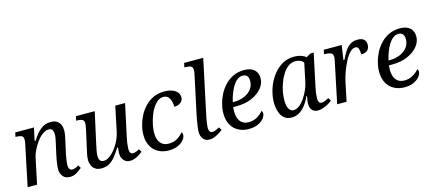

<svg xmlns="http://www.w3.org/2000/svg" viewBox="-56 -1292 4133 1834"><g transform="rotate(-15 2011.0 -375.0)"><path d="M460 10C431 10 408 0 393 -19C377 -38 369 -61 369 -90C369 -106 371 -125 374 -147C377 -168 381 -194 388 -225L405 -303C407 -312 410 -324 413 -338C416 -352 419 -367 422 -382C425 -397 426 -411 426 -422C426 -435 423 -448 418 -462C412 -475 399 -481 380 -481C359 -481 339 -473 318 -458C297 -443 278 -423 261 -399C243 -375 228 -350 216 -325C203 -299 195 -276 191 -256L137 0H44L128 -402C130 -411 132 -421 133 -430C134 -439 134 -444 134 -447C134 -467 127 -480 114 -486C100 -491 83 -494 64 -494H56L65 -536H250L223 -410H233C260 -454 288 -488 317 -511C345 -534 378 -545 415 -545C442 -545 463 -540 478 -530C493 -519 505 -506 512 -489C519 -472 522 -454 522 -434C522 -417 520 -399 516 -380C511 -360 507 -341 504 -324L478 -206C474 -187 471 -169 469 -151C466 -133 465 -116 465 -101C465 -86 468 -74 475 -66C481 -57 489 -53 500 -53C511 -53 521 -55 532 -59C542 -63 553 -69 564 -76L582 -47C566 -34 548 -21 529 -9C509 4 486 10 460 10Z M1055 10C1038 10 1023 6 1010 -3C997 -12 988 -23 981 -38C974 -52 971 -68 971 -85C971 -92 972 -101 973 -112C974 -123 975 -133 976 -144H968C949 -114 931 -88 913 -65C895 -42 875 -24 853 -11C831 2 805 9 775 9C749 9 728 4 713 -7C697 -17 686 -31 679 -48C672 -65 668 -83 668 -102C668 -119 670 -137 674 -157C678 -177 682 -195 686 -212L725 -387C727 -396 729 -408 731 -422C733 -436 734 -444 734 -447C734 -467 727 -480 714 -486C700 -491 683 -494 664 -494H656L665 -536H851L785 -237C781 -219 777 -198 772 -174C767 -150 765 -131 765 -116C765 -99 768 -85 775 -73C782 -61 795 -55 814 -55C832 -55 851 -62 870 -76C889 -89 908 -107 926 -130C944 -153 960 -178 973 -205C986 -232 996 -260 1002 -287L1054 -536H1151L1082 -215C1081 -208 1079 -197 1076 -183C1073 -169 1071 -155 1070 -140C1068 -125 1067 -113 1067 -104C1067 -87 1070 -75 1076 -66C1081 -57 1089 -53 1100 -53C1111 -53 1122 -55 1131 -59C1140 -62 1151 -68 1164 -75L1182 -46C1167 -33 1149 -21 1127 -9C1104 4 1080 10 1055 10Z M1436 10C1401 10 1368 2 1339 -13C1309 -28 1285 -51 1268 -82C1250 -112 1241 -150 1241 -197C1241 -226 1245 -257 1254 -290C1262 -322 1274 -353 1290 -384C1306 -414 1326 -441 1350 -466C1374 -491 1402 -510 1434 -525C1465 -539 1500 -546 1539 -546C1572 -546 1600 -541 1622 -532C1643 -523 1659 -511 1670 -497C1680 -482 1685 -467 1685 -450C1685 -437 1681 -426 1675 -415C1668 -404 1657 -396 1645 -390C1632 -383 1615 -380 1596 -380C1596 -412 1590 -440 1578 -463C1565 -486 1546 -498 1519 -498C1498 -498 1478 -491 1460 -477C1442 -462 1426 -444 1412 -421C1397 -398 1385 -372 1376 -345C1366 -317 1358 -289 1353 -262C1348 -235 1345 -210 1345 -189C1345 -146 1354 -113 1373 -89C1392 -65 1419 -53 1455 -53C1490 -53 1520 -61 1543 -76C1566 -91 1585 -108 1599 -125C1602 -123 1605 -120 1607 -115C1608 -110 1609 -105 1609 -100C1609 -85 1603 -70 1591 -53C1578 -36 1559 -21 1534 -9C1509 4 1476 10 1436 10Z M1841 10C1814 10 1794 1 1780 -18C1765 -37 1758 -59 1758 -85C1758 -99 1759 -116 1762 -135C1765 -154 1768 -174 1771 -194C1774 -213 1777 -229 1780 -242L1862 -626C1864 -635 1866 -645 1867 -654C1868 -663 1868 -668 1868 -671C1868 -691 1861 -704 1848 -710C1834 -715 1817 -718 1798 -718H1786L1795 -760H1984L1868 -215C1867 -208 1865 -197 1862 -183C1859 -169 1857 -155 1855 -140C1853 -125 1852 -113 1852 -104C1852 -87 1855 -75 1861 -66C1866 -57 1874 -53 1885 -53C1896 -53 1908 -55 1920 -61C1932 -66 1944 -72 1957 -79L1975 -50C1960 -37 1941 -24 1916 -11C1891 3 1866 10 1841 10Z M2227 10C2192 10 2159 2 2130 -13C2100 -28 2076 -51 2059 -82C2041 -112 2032 -150 2032 -197C2032 -226 2036 -257 2045 -290C2053 -322 2065 -353 2081 -384C2097 -414 2117 -441 2141 -466C2165 -491 2193 -510 2225 -525C2256 -539 2291 -546 2330 -546C2372 -546 2405 -536 2428 -516C2451 -495 2463 -467 2463 -431C2463 -396 2451 -364 2426 -333C2401 -302 2366 -278 2323 -259C2279 -240 2229 -231 2173 -231H2138C2137 -224 2137 -217 2137 -210C2136 -203 2136 -196 2136 -189C2136 -146 2145 -113 2164 -89C2183 -65 2210 -53 2246 -53C2278 -53 2307 -61 2332 -76C2357 -91 2376 -108 2390 -125C2397 -120 2400 -112 2400 -100C2400 -85 2394 -70 2382 -53C2369 -36 2350 -21 2325 -9C2300 4 2267 10 2227 10ZM2147 -277H2157C2196 -277 2231 -284 2262 -297C2292 -310 2316 -328 2334 -351C2351 -374 2360 -400 2360 -431C2360 -454 2355 -471 2345 -482C2335 -493 2321 -498 2302 -498C2283 -498 2266 -492 2249 -479C2232 -466 2217 -448 2204 -427C2191 -405 2179 -381 2170 -355C2160 -329 2152 -303 2147 -277Z M2654 10C2625 10 2600 2 2581 -14C2562 -30 2548 -52 2539 -80C2530 -107 2525 -138 2525 -173C2525 -204 2529 -237 2538 -272C2546 -306 2558 -339 2575 -372C2592 -404 2612 -433 2636 -460C2660 -486 2688 -507 2719 -523C2750 -538 2785 -546 2823 -546C2839 -546 2854 -545 2869 -542C2883 -539 2896 -534 2909 -529C2921 -524 2931 -517 2940 -510L2984 -535H3016L2948 -215C2947 -208 2945 -197 2942 -183C2939 -169 2937 -155 2936 -140C2934 -125 2933 -113 2933 -104C2933 -87 2936 -75 2942 -66C2947 -57 2955 -53 2966 -53C2977 -53 2989 -55 3001 -61C3013 -66 3025 -72 3038 -79L3056 -50C3047 -41 3034 -32 3018 -23C3002 -14 2985 -6 2967 0C2949 7 2932 10 2915 10C2891 10 2872 3 2858 -12C2844 -27 2837 -47 2837 -73C2837 -86 2838 -99 2840 -110C2841 -121 2844 -134 2847 -151H2841C2826 -117 2809 -88 2790 -64C2771 -40 2750 -22 2728 -9C2705 4 2681 10 2654 10ZM2690 -53C2707 -53 2725 -60 2744 -73C2762 -86 2779 -104 2796 -127C2812 -150 2826 -175 2839 -203C2852 -231 2861 -259 2867 -288L2904 -465C2897 -477 2886 -486 2872 -492C2858 -498 2843 -501 2828 -501C2801 -501 2777 -494 2756 -479C2735 -464 2716 -444 2700 -419C2684 -394 2670 -367 2660 -338C2649 -309 2640 -279 2635 -250C2630 -220 2627 -193 2627 -169C2627 -128 2633 -98 2645 -80C2657 -62 2672 -53 2690 -53Z M3105 0 3189 -402C3191 -411 3193 -421 3194 -430C3195 -439 3195 -444 3195 -447C3195 -467 3187 -480 3170 -486C3153 -491 3134 -494 3115 -494H3107L3116 -536H3293L3272 -392H3282C3295 -419 3308 -445 3323 -468C3338 -491 3355 -510 3376 -525C3397 -539 3422 -546 3452 -546C3480 -546 3501 -540 3514 -527C3527 -514 3534 -497 3534 -477C3534 -454 3528 -435 3515 -422C3502 -408 3480 -401 3451 -401C3451 -425 3448 -444 3443 -459C3438 -473 3427 -480 3411 -480C3394 -480 3376 -471 3359 -453C3341 -435 3324 -411 3309 -382C3293 -352 3279 -320 3266 -285C3253 -250 3243 -215 3236 -182L3198 0H3105Z M3767 10C3732 10 3699 2 3670 -13C3640 -28 3616 -51 3599 -82C3581 -112 3572 -150 3572 -197C3572 -226 3576 -257 3585 -290C3593 -322 3605 -353 3621 -384C3637 -414 3657 -441 3681 -466C3705 -491 3733 -510 3765 -525C3796 -539 3831 -546 3870 -546C3912 -546 3945 -536 3968 -516C3991 -495 4003 -467 4003 -431C4003 -396 3991 -364 3966 -333C3941 -302 3906 -278 3863 -259C3819 -240 3769 -231 3713 -231H3678C3677 -224 3677 -217 3677 -210C3676 -203 3676 -196 3676 -189C3676 -146 3685 -113 3704 -89C3723 -65 3750 -53 3786 -53C3818 -53 3847 -61 3872 -76C3897 -91 3916 -108 3930 -125C3937 -120 3940 -112 3940 -100C3940 -85 3934 -70 3922 -53C3909 -36 3890 -21 3865 -9C3840 4 3807 10 3767 10ZM3687 -277H3697C3736 -277 3771 -284 3802 -297C3832 -310 3856 -328 3874 -351C3891 -374 3900 -400 3900 -431C3900 -454 3895 -471 3885 -482C3875 -493 3861 -498 3842 -498C3823 -498 3806 -492 3789 -479C3772 -466 3757 -448 3744 -427C3731 -405 3719 -381 3710 -355C3700 -329 3692 -303 3687 -277Z"/></g></svg>

Font: NameLogos Serif
Style: Italic
Weight: 500
Version: Version 0.1